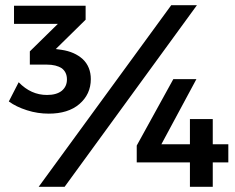

<svg xmlns="http://www.w3.org/2000/svg" viewBox="-20 -720 904 740"><path d="M299 -492C278 -511 251 -523 217 -528L195 -531L310 -644V-698H34V-628H203L95 -522V-471H160C185 -471 204 -466 218 -457C231 -447 238 -433 238 -414C238 -395 231 -381 218 -370C204 -359 185 -354 161 -354C120 -354 84 -370 52 -403L14 -329C33 -315 56 -304 84 -295C112 -286 140 -282 168 -282C217 -282 257 -294 286 -319C315 -344 330 -376 330 -415C330 -446 320 -472 299 -492ZM640 -700 129 0H229L739 -700ZM648 -415 507 -159V-94H712V0H800V-94H860V-164H800V-261H712V-164H602L737 -415Z"/></svg>

Font: Argentum Sans Medium
Style: Regular
Weight: 500
Designer: Julieta Ulanovsky
Foundry: Julieta Ulanovsky
Version: Version 5.001;January 29, 2019;FontCreator 11.5.0.2425 64-bi